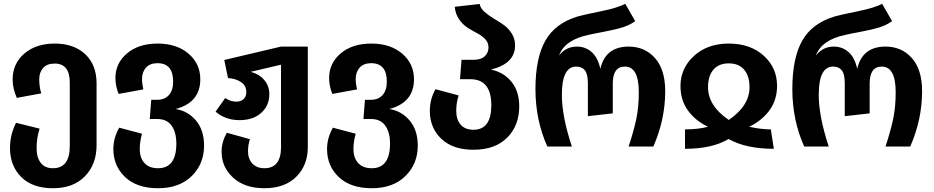

<svg xmlns="http://www.w3.org/2000/svg" viewBox="-20 -777 4952 1018"><path d="M270 -546Q372 -546 432 -489.5Q492 -433 492 -335V-7Q492 94 430.5 157.5Q369 221 261 221Q152 221 92.5 161.5Q33 102 33 8Q33 -62 65 -126L190 -95Q174 -45 174 8Q174 58 196 86.5Q218 115 261 115Q350 115 350 -3V-339Q350 -440 270 -440Q229 -440 208.5 -416.5Q188 -393 188 -357Q188 -315 199 -282L69 -258Q47 -309 47 -355Q47 -440 109 -493Q171 -546 270 -546Z M911 -199Q976 -189 1019 -138Q1062 -87 1062 -5Q1062 92 996.5 156.5Q931 221 818 221Q706 221 643.5 162Q581 103 581 13Q581 -45 612 -100L733 -68Q721 -26 721 13Q721 60 746 87.5Q771 115 818 115Q915 115 915 -16Q915 -75 890 -110.5Q865 -146 814 -146H774L782 -248H815Q853 -248 875.5 -273Q898 -298 898 -344Q898 -442 815 -442Q775 -442 754 -418.5Q733 -395 733 -358Q733 -333 740 -303L609 -279Q592 -321 592 -363Q592 -442 653.5 -494Q715 -546 816 -546Q917 -546 979.5 -492.5Q1042 -439 1042 -357Q1042 -233 911 -199Z M1470 -530H1612V3Q1612 99 1551 160Q1490 221 1382 221Q1277 221 1216 165Q1155 109 1155 28Q1155 -26 1183 -73L1305 -39Q1295 -9 1295 25Q1295 66 1318.5 90.5Q1342 115 1382 115Q1470 115 1470 3V-434L1308 -396Q1354 -385 1381 -353Q1408 -321 1408 -278Q1408 -217 1365 -178.5Q1322 -140 1250 -140Q1175 -140 1123 -185L1174 -257Q1203 -238 1233 -238Q1258 -238 1272 -252Q1286 -266 1286 -289Q1286 -323 1257.5 -342Q1229 -361 1189 -363L1169 -459Z M2044 -199Q2109 -189 2152 -138Q2195 -87 2195 -5Q2195 92 2129.5 156.5Q2064 221 1951 221Q1839 221 1776.5 162Q1714 103 1714 13Q1714 -45 1745 -100L1866 -68Q1854 -26 1854 13Q1854 60 1879 87.5Q1904 115 1951 115Q2048 115 2048 -16Q2048 -75 2023 -110.5Q1998 -146 1947 -146H1907L1915 -248H1948Q1986 -248 2008.5 -273Q2031 -298 2031 -344Q2031 -442 1948 -442Q1908 -442 1887 -418.5Q1866 -395 1866 -358Q1866 -333 1873 -303L1742 -279Q1725 -321 1725 -363Q1725 -442 1786.5 -494Q1848 -546 1949 -546Q2050 -546 2112.5 -492.5Q2175 -439 2175 -357Q2175 -233 2044 -199Z M2583 -408Q2649 -395 2691 -344.5Q2733 -294 2733 -213Q2733 -111 2669 -47Q2605 17 2490 17Q2381 17 2320 -41Q2259 -99 2259 -189Q2259 -251 2289 -304L2412 -271Q2399 -234 2399 -190Q2399 -143 2422.5 -116Q2446 -89 2490 -89Q2585 -89 2585 -219Q2585 -357 2474 -357H2419L2427 -460H2492Q2530 -460 2550 -478.5Q2570 -497 2570 -526Q2570 -551 2553 -569Q2536 -587 2510.5 -600.5Q2485 -614 2459.5 -630Q2434 -646 2414.5 -674Q2395 -702 2391 -741L2523 -756Q2527 -734 2548 -715Q2569 -696 2596 -680Q2623 -664 2649 -646Q2675 -628 2693 -600Q2711 -572 2711 -536Q2711 -440 2583 -408Z M2882 0Q2819 -141 2819 -304Q2819 -469 2871.5 -561.5Q2924 -654 3044 -690Q3072 -698 3165 -717Q3258 -736 3295 -757L3348 -665Q3319 -644 3281 -632Q3243 -620 3181.5 -608.5Q3120 -597 3100 -592Q2975 -566 2944 -483Q2981 -530 3039 -530Q3084 -530 3117 -501Q3150 -472 3163 -412Q3190 -530 3313 -530Q3399 -530 3453 -469Q3507 -408 3507 -294Q3507 -143 3444 0H3313Q3341 -85 3354 -148Q3367 -211 3367 -288Q3367 -424 3293 -424Q3229 -424 3229 -334V-176L3097 -161V-334Q3097 -385 3081 -404.5Q3065 -424 3035 -424Q2959 -424 2959 -274Q2959 -161 3012 0Z M3588 -321Q3588 -415 3659.5 -480.5Q3731 -546 3844 -546Q3958 -546 4029 -482Q4100 -418 4100 -322Q4100 -246 4059 -191Q4018 -136 3952 -105Q4014 -91 4067 -91L4083 12Q3935 12 3843 -40Q3756 12 3612 12V-91Q3683 -91 3734 -105Q3668 -136 3628 -190.5Q3588 -245 3588 -321ZM3734 -315Q3734 -216 3844 -141Q3954 -216 3954 -315Q3954 -374 3925.5 -407.5Q3897 -441 3844 -441Q3791 -441 3762.5 -407.5Q3734 -374 3734 -315Z M4244 0Q4181 -141 4181 -304Q4181 -469 4233.5 -561.5Q4286 -654 4406 -690Q4434 -698 4527 -717Q4620 -736 4657 -757L4710 -665Q4681 -644 4643 -632Q4605 -620 4543.5 -608.5Q4482 -597 4462 -592Q4337 -566 4306 -483Q4343 -530 4401 -530Q4446 -530 4479 -501Q4512 -472 4525 -412Q4552 -530 4675 -530Q4761 -530 4815 -469Q4869 -408 4869 -294Q4869 -143 4806 0H4675Q4703 -85 4716 -148Q4729 -211 4729 -288Q4729 -424 4655 -424Q4591 -424 4591 -334V-176L4459 -161V-334Q4459 -385 4443 -404.5Q4427 -424 4397 -424Q4321 -424 4321 -274Q4321 -161 4374 0Z"/></svg>

Font: FiraGO SemiBold
Style: Regular
Weight: 600
Designer: bBox Type
Foundry: bBox Type GmbH
Version: Version 1.001;PS 001.001;hotconv 1.0.88;makeotf.lib2.5.64775